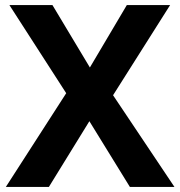

<svg xmlns="http://www.w3.org/2000/svg" viewBox="-20 -734 708 754"><path d="M665 0H490L331 -258L172 0H3L240 -368L17 -714H186L333 -469L478 -714H648L424 -360Z"/></svg>

Font: Noto Sans Syriac Eastern
Style: Bold
Weight: 700
Designer: Patrick Giasson and the Monotype Design Team
Foundry: Monotype Imaging Inc.
Version: Version 3.001